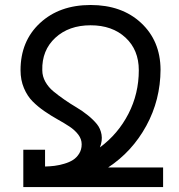

<svg xmlns="http://www.w3.org/2000/svg" viewBox="-20 -756 724 776"><path d="M541 -472.2Q541 -554.2 487.3 -604Q433.6 -653.8 346.2 -653.8Q258.3 -653.8 203.6 -603.3Q148.9 -552.7 150.9 -472.2Q150.9 -447.8 163.3 -425.5Q175.8 -403.3 195.6 -387Q215.3 -370.6 240 -353.5Q264.6 -336.4 289.1 -322Q313.5 -307.6 335.4 -289.8Q357.4 -272 371.8 -254.2Q386.2 -236.3 390.4 -211.9Q394.5 -187.5 383.8 -160.2Q457 -214.4 499 -295.9Q541 -377.4 541 -472.2ZM63 -472.2Q63 -589.8 141.6 -662.8Q220.2 -735.8 346.2 -735.8Q472.2 -735.8 550 -663.6Q627.9 -591.3 628.9 -475.1Q628.4 -352.1 571.3 -247.6Q514.2 -143.1 417 -79.1H639.2V0H74.2V-150.9H162.1V-83Q182.1 -83.5 200 -85.7Q217.8 -87.9 239 -94Q260.3 -100.1 275.1 -109.6Q290 -119.1 300 -135.3Q310.1 -151.4 310.1 -172.9Q310.1 -193.8 296.4 -211.9Q282.7 -230 261 -244.4Q239.3 -258.8 212.9 -273.4Q186.5 -288.1 160.2 -306.2Q133.8 -324.2 112.1 -345.9Q90.3 -367.7 76.7 -400.1Q63 -432.6 63 -472.2Z"/></svg>

Font: Telcell.Market
Style: Regular
Weight: 400
Designer: Rasmus Andersson, Sedrak Mkrtchyan
Version: Version 3.019;git-0a5106e0b